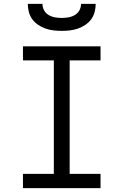

<svg xmlns="http://www.w3.org/2000/svg" viewBox="-20 -975 640 995"><path d="M99 0V-74H259V-662H99V-735H501V-662H341V-74H501V0ZM300 -815Q279 -815 257.5 -817.5Q236 -820 216 -827Q196 -834 178 -846Q160 -858 147.5 -875Q135 -892 129.5 -913Q124 -934 124 -955H200Q200 -937 208.5 -921.5Q217 -906 232.5 -897Q248 -888 265.5 -885Q283 -882 300 -882Q317 -882 334.5 -885Q352 -888 367.5 -897Q383 -906 391.5 -921.5Q400 -937 400 -955H476Q476 -934 470.5 -913Q465 -892 452.5 -875Q440 -858 422 -846Q404 -834 384 -827Q364 -820 342.5 -817.5Q321 -815 300 -815Z"/></svg>

Font: Iosevka Extended
Style: Regular
Weight: 400
Width: 7
Monospace: yes
Designer: Belleve Invis
Foundry: Belleve Invis
Version: Version 32.5.0; ttfautohint (v1.8.4)